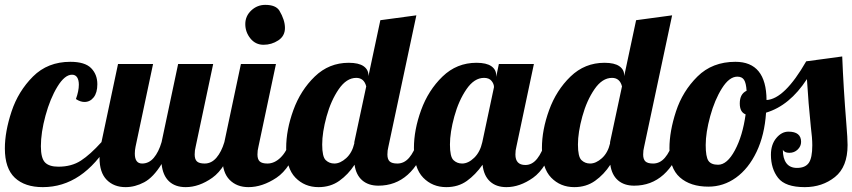

<svg xmlns="http://www.w3.org/2000/svg" viewBox="-33 -763 3503 789"><path d="M28 -32.5C55.3 -6.8 93.7 6 143 6C252.3 6 344 -55.7 418 -179H384C353.3 -145 325.2 -119.7 299.5 -103C273.8 -86.3 243 -78 207 -78C181.7 -78 163.3 -83.8 152 -95.5C140.7 -107.2 135 -129.3 135 -162C135 -199.3 141.3 -241.3 154 -288C166.7 -334.7 183 -374.3 203 -407C223 -439.7 243 -456 263 -456C272.3 -456 279.3 -452.3 284 -445C288.7 -437.7 291 -427.7 291 -415C291 -397.7 287 -378 279 -356C291 -348 302.7 -344 314 -344C329.3 -344 342 -350.3 352 -363C362 -375.7 367 -393.7 367 -417C367 -443.7 358.5 -465.7 341.5 -483C324.5 -500.3 296 -509 256 -509C194 -509 142.8 -488.8 102.5 -448.5C62.2 -408.2 32.8 -360.3 14.5 -305C-3.8 -249.7 -13 -199 -13 -153C-13 -98.3 0.7 -58.2 28 -32.5Z M405.5 -24C425.2 -4 451 6 483 6C509 6 534.5 -0.7 559.5 -14C584.5 -27.3 608.3 -52.3 631 -89C634.3 -57.7 644.5 -34 661.5 -18C678.5 -2 701.3 6 730 6C766.7 6 803.2 -6.8 839.5 -32.5C875.8 -58.2 906.3 -107 931 -179H889C881 -152.3 870.2 -131 856.5 -115C842.8 -99 826.7 -91 808 -91C793.3 -91 782.8 -93.8 776.5 -99.5C770.2 -105.2 767 -114.7 767 -128C767 -139.3 768.3 -150 771 -160L843 -500H699L631 -179C623 -151.7 612.3 -130.2 599 -114.5C585.7 -98.8 569.7 -91 551 -91C531 -91 521 -104.7 521 -132C521 -140.7 522 -150 524 -160L596 -500H452L384 -179C378.7 -152.3 376 -130.7 376 -114C376 -74 385.8 -44 405.5 -24Z M996 -605C1010 -587.7 1028 -579 1050 -579C1072 -579 1092.2 -585 1110.5 -597C1128.8 -609 1138 -626 1138 -648C1138 -670 1130.3 -693.8 1115 -719.5C1105 -735.2 1085.7 -743 1057 -743C1035 -743 1015.8 -735.3 999.5 -720C983.2 -704.7 975 -686 975 -664C975 -642 982 -622.3 996 -605ZM910.5 -24C930.2 -4 956 6 988 6C1026 6 1064.3 -6.8 1103 -32.5C1141.7 -58.2 1173.3 -107 1198 -179H1156C1148.7 -153 1136.7 -131.8 1120 -115.5C1103.3 -99.2 1085.3 -91 1066 -91C1051.3 -91 1040.8 -93.8 1034.5 -99.5C1028.2 -105.2 1025 -114.7 1025 -128C1025 -139.3 1026.3 -150 1029 -160L1101 -500H957L889 -179C883.7 -152.3 881 -130.7 881 -114C881 -74 890.8 -44 910.5 -24Z M1181 -33C1206.3 -7 1238 6 1276 6C1308.7 6 1337.2 -2.7 1361.5 -20C1385.8 -37.3 1406.7 -59.3 1424 -86C1428 -58 1438.5 -36.7 1455.5 -22C1472.5 -7.3 1494.7 0 1522 0C1615.3 0 1682.3 -59.7 1723 -179H1681C1673 -152.3 1662.2 -131 1648.5 -115C1634.8 -99 1618.7 -91 1600 -91C1585.3 -91 1574.8 -93.8 1568.5 -99.5C1562.2 -105.2 1559 -114.7 1559 -128C1559 -139.3 1560.3 -150 1563 -160L1678 -700L1530 -680L1481 -450V-454C1481 -469.3 1474.3 -481.7 1461 -491C1447.7 -500.3 1427.3 -505 1400 -505C1346 -505 1299.5 -486.2 1260.5 -448.5C1221.5 -410.8 1192.2 -364.8 1172.5 -310.5C1152.8 -256.2 1143 -204.3 1143 -155C1143 -99.7 1155.7 -59 1181 -33ZM1389.5 -113C1373.2 -98.3 1357 -91 1341 -91C1327 -91 1315.2 -95.7 1305.5 -105C1295.8 -114.3 1291 -135.7 1291 -169C1291 -202.3 1297 -240.8 1309 -284.5C1321 -328.2 1337.7 -365.5 1359 -396.5C1380.3 -427.5 1404.3 -443 1431 -443C1452.3 -443 1466 -431.3 1472 -408L1423 -179V-174C1417 -148 1405.8 -127.7 1389.5 -113Z M1706 -33C1731.3 -7 1763 6 1801 6C1833.7 6 1861.8 -2.5 1885.5 -19.5C1909.2 -36.5 1930.7 -58.7 1950 -86C1953.3 -56 1963.5 -33.2 1980.5 -17.5C1997.5 -1.8 2020 6 2048 6C2084.7 6 2121.2 -6.8 2157.5 -32.5C2193.8 -58.2 2224.3 -107 2249 -179H2207C2199 -151 2188.2 -128.3 2174.5 -111C2160.8 -93.7 2144.7 -85 2126 -85C2098.7 -85 2085 -99.3 2085 -128C2085 -139.3 2086.3 -150 2089 -160L2161 -500H2017L2006 -447V-454C2006 -469.3 1999.3 -481.7 1986 -491C1972.7 -500.3 1952.3 -505 1925 -505C1871 -505 1824.5 -486.2 1785.5 -448.5C1746.5 -410.8 1717.2 -364.8 1697.5 -310.5C1677.8 -256.2 1668 -204.3 1668 -155C1668 -99.7 1680.7 -59 1706 -33ZM1915.5 -114.5C1899.2 -98.8 1882.7 -91 1866 -91C1852 -91 1840.2 -95.7 1830.5 -105C1820.8 -114.3 1816 -135.7 1816 -169C1816 -202.3 1822 -240.8 1834 -284.5C1846 -328.2 1862.7 -365.5 1884 -396.5C1905.3 -427.5 1929.3 -443 1956 -443C1970 -443 1980.3 -438.8 1987 -430.5C1993.7 -422.2 1997 -413.7 1997 -405L1949 -179C1943 -151.7 1931.8 -130.2 1915.5 -114.5Z M2232 -33C2257.3 -7 2289 6 2327 6C2359.7 6 2388.2 -2.7 2412.5 -20C2436.8 -37.3 2457.7 -59.3 2475 -86C2479 -58 2489.5 -36.7 2506.5 -22C2523.5 -7.3 2545.7 0 2573 0C2666.3 0 2733.3 -59.7 2774 -179H2732C2724 -152.3 2713.2 -131 2699.5 -115C2685.8 -99 2669.7 -91 2651 -91C2636.3 -91 2625.8 -93.8 2619.5 -99.5C2613.2 -105.2 2610 -114.7 2610 -128C2610 -139.3 2611.3 -150 2614 -160L2729 -700L2581 -680L2532 -450V-454C2532 -469.3 2525.3 -481.7 2512 -491C2498.7 -500.3 2478.3 -505 2451 -505C2397 -505 2350.5 -486.2 2311.5 -448.5C2272.5 -410.8 2243.2 -364.8 2223.5 -310.5C2203.8 -256.2 2194 -204.3 2194 -155C2194 -99.7 2206.7 -59 2232 -33ZM2440.5 -113C2424.2 -98.3 2408 -91 2392 -91C2378 -91 2366.2 -95.7 2356.5 -105C2346.8 -114.3 2342 -135.7 2342 -169C2342 -202.3 2348 -240.8 2360 -284.5C2372 -328.2 2388.7 -365.5 2410 -396.5C2431.3 -427.5 2455.3 -443 2482 -443C2503.3 -443 2517 -431.3 2523 -408L2474 -179V-174C2468 -148 2456.8 -127.7 2440.5 -113Z M3164.5 -32C3184.2 -6.7 3220.7 6 3274 6C3322 6 3363.3 -7.8 3398 -35.5C3432.7 -63.2 3450 -107 3450 -167C3450 -185 3448.3 -214 3445 -254C3437 -353.3 3431.3 -445.7 3428 -531L3280 -511C3220.7 -407.7 3166.3 -354.7 3117 -352C3116.3 -456.7 3073.7 -509 2989 -509C2925.7 -509 2873.7 -488.8 2833 -448.5C2792.3 -408.2 2763 -360.5 2745 -305.5C2727 -250.5 2718 -200 2718 -154C2718 -99.3 2732.3 -59.3 2761 -34C2789.7 -8.7 2828.7 4 2878 4C2919.3 4 2957.2 -8.3 2991.5 -33C3025.8 -57.7 3054 -93 3076 -139C3098 -185 3111 -238.7 3115 -300C3179.7 -319.3 3235.7 -365.3 3283 -438C3287 -371.3 3292.3 -306 3299 -242C3303 -211.3 3305 -186 3305 -166C3305 -131.3 3300.2 -107.2 3290.5 -93.5C3280.8 -79.8 3264.7 -73 3242 -73C3222.7 -73 3208.2 -79.5 3198.5 -92.5C3188.8 -105.5 3184 -124 3184 -148C3188 -139.3 3197 -135 3211 -135C3224.3 -135 3235.7 -139.5 3245 -148.5C3254.3 -157.5 3259 -168 3259 -180C3259 -208 3241.7 -222 3207 -222C3188.3 -222 3171.7 -213.2 3157 -195.5C3142.3 -177.8 3135 -155 3135 -127C3135 -89 3144.8 -57.3 3164.5 -32ZM2987 -145.5C2965.7 -105.8 2942.7 -86 2918 -86C2898.7 -86 2885.3 -91.5 2878 -102.5C2870.7 -113.5 2867 -135 2867 -167C2867 -201 2873.2 -240.5 2885.5 -285.5C2897.8 -330.5 2914 -368.8 2934 -400.5C2954 -432.2 2975 -448 2997 -448C3009.7 -448 3018.8 -443.7 3024.5 -435C3030.2 -426.3 3033.7 -411.3 3035 -390C3016.3 -381.3 3007 -364 3007 -338C3007 -314 3015 -299 3031 -293C3023 -234.3 3008.3 -185.2 2987 -145.5Z"/></svg>

Font: DonutKreme
Style: Regular
Weight: 400
Designer: Impallari Type
Foundry: Impallari Type
Version: Version 2.100